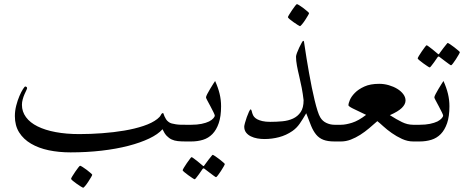

<svg xmlns="http://www.w3.org/2000/svg" viewBox="-20 -683 2262 927"><path d="M900.9 0H875.5Q855 0 838.6 -1.7Q822.3 -3.4 809.1 -9.5Q795.9 -15.6 784.9 -27.1Q773.9 -38.6 764.6 -59.1Q743.2 -34.7 700.7 -14.4Q658.2 5.9 600.1 21Q542 36.1 470.7 44.4Q399.4 52.7 320.8 52.7Q264.2 52.7 215.3 42.5Q166.5 32.2 129.9 10.7Q93.3 -10.7 72.5 -43.7Q51.8 -76.7 51.8 -122.6Q51.8 -147.5 58.3 -173.1Q64.9 -198.7 73.7 -219.2Q82.5 -239.7 90.8 -252.7Q99.1 -265.6 102.1 -265.6Q104 -265.6 107.4 -263.7Q110.8 -261.7 110.8 -257.3Q110.8 -254.9 106.9 -246.6Q103 -238.3 98.1 -227.5Q93.3 -216.8 89.6 -203.1Q85.9 -189.5 85.9 -176.8Q85.9 -144 105.5 -117.4Q125 -90.8 161.4 -72.8Q197.8 -54.7 248.8 -45.2Q299.8 -35.6 362.8 -35.6Q417 -35.6 473.1 -39.8Q529.3 -43.9 580.1 -52.5Q630.9 -61 672.6 -75Q714.4 -88.9 739.3 -108.4Q752 -118.2 756.6 -127.7Q761.2 -137.2 767.1 -137.2Q768.6 -137.2 770 -132.3Q771.5 -127.4 774.4 -120.8Q777.3 -114.3 781.7 -107.2Q786.1 -100.1 793.5 -94.7Q799.8 -89.4 809.1 -86.9Q818.4 -84.5 829.3 -82.8Q840.3 -81.1 852.1 -80.8Q863.8 -80.6 875.5 -80.6H900.9Q911.6 -80.6 918 -76.9Q924.3 -73.2 927.5 -67.9Q930.7 -62.5 931.4 -55.4Q932.1 -48.3 932.1 -40.5Q932.1 -32.7 931.4 -25.6Q930.7 -18.6 927.5 -12.9Q924.3 -7.3 918.2 -3.7Q912.1 0 900.9 0ZM425.3 160.6Q425.3 163.1 419.4 173.1Q413.6 183.1 406.2 194.3Q398.9 205.6 391.4 214.6Q383.8 223.6 381.3 223.6Q379.9 223.6 370.6 217.8Q361.3 211.9 350.8 204.6Q340.3 197.3 331.8 190.2Q323.2 183.1 323.2 180.2Q323.2 177.7 329.3 167.7Q335.4 157.7 343 146.5Q350.6 135.3 357.7 126.2Q364.7 117.2 366.7 117.2Q369.1 117.2 378.9 123.3Q388.7 129.4 398.9 137.2Q409.2 145 417.2 152.1Q425.3 159.2 425.3 160.6Z M1047.4 -169.9Q1047.4 -121.1 1036.1 -88.4Q1024.9 -55.7 1005.6 -35.9Q986.3 -16.1 960.2 -8.1Q934.1 0 903.8 0H879.9Q867.7 0 860.6 -3.7Q853.5 -7.3 850.1 -12.9Q846.7 -18.6 845.7 -25.6Q844.7 -32.7 844.7 -40.5Q844.7 -48.3 845.7 -55.4Q846.7 -62.5 850.1 -67.9Q853.5 -73.2 860.6 -76.9Q867.7 -80.6 879.9 -80.6H903.8Q931.6 -80.6 953.1 -85Q974.6 -89.4 989.7 -96.7Q1003.4 -104 1010.3 -112.1Q1017.1 -120.1 1017.1 -124.5Q1017.1 -128.4 1010.5 -141.6Q1003.9 -154.8 996.1 -169.7Q988.3 -184.6 981.4 -197Q974.6 -209.5 974.6 -212.9Q974.6 -217.3 980.7 -229.2Q986.8 -241.2 994.6 -253.9Q1002.4 -266.6 1009.5 -278.1Q1016.6 -289.6 1018.6 -292Q1033.2 -259.8 1040.3 -230.2Q1047.4 -200.7 1047.4 -169.9ZM1065.4 108.9Q1065.4 111.3 1059.6 121.6Q1053.7 131.8 1046.4 143.1Q1039.1 154.3 1032.2 163.3Q1025.4 172.4 1022.9 172.4Q1021.5 172.4 1012.9 166.3Q1004.4 160.2 994.1 152.3Q982.4 144 967.8 132.3Q965.3 129.9 962.9 129.9Q960.9 129.9 958.5 132.3Q948.7 146.5 940.9 157.7Q933.6 167.5 927.7 175Q921.9 182.6 919.9 182.6Q918 182.6 908.7 176.5Q899.4 170.4 888.9 162.8Q878.4 155.3 870.1 148.2Q861.8 141.1 861.8 139.2Q861.8 136.7 867.9 126.5Q874 116.2 881.8 105Q889.6 93.8 896.5 84.7Q903.3 75.7 904.3 75.7Q907.7 75.7 916 82.3Q924.3 88.9 933.6 95.7Q944.3 104 957 115.2Q960.9 119.1 962.9 119.1Q964.8 119.1 967.8 113.8Q977.5 100.1 985.8 89.4Q993.2 80.6 999.3 72.5Q1005.4 64.5 1006.8 64.5Q1008.8 64.5 1018.6 70.8Q1028.3 77.1 1038.6 85.2Q1048.8 93.3 1057.1 100.3Q1065.4 107.4 1065.4 108.9Z M1618.7 0H1594.7Q1562 0 1541.3 -8.1Q1520.5 -16.1 1506.6 -33Q1492.7 -49.8 1482.2 -75.2Q1471.7 -100.6 1458.5 -136.2Q1441.9 -107.4 1427 -85.9Q1412.1 -64.5 1391.6 -50.3Q1361.8 -29.8 1327.4 -20.8Q1293 -11.7 1256.8 -11.7Q1240.2 -11.7 1222.9 -14.6Q1205.6 -17.6 1191.2 -24.7Q1176.8 -31.7 1168 -43.2Q1159.2 -54.7 1159.2 -71.8Q1159.2 -76.2 1162.8 -89.6Q1166.5 -103 1171.6 -117.7Q1176.8 -132.3 1182.1 -143.6Q1187.5 -154.8 1189.9 -154.8Q1191.9 -154.8 1193.4 -151.9Q1194.8 -148.9 1195.8 -145L1197.8 -137.2Q1198.7 -133.3 1200.2 -130.9Q1202.1 -125 1207 -118.9Q1211.9 -112.8 1221.4 -107.4Q1231 -102.1 1246.6 -98.4Q1262.2 -94.7 1284.7 -94.7Q1314.5 -94.7 1343.3 -97.4Q1372.1 -100.1 1394.8 -110.6Q1417.5 -121.1 1431.6 -141.8Q1445.8 -162.6 1445.8 -199.2Q1442.4 -229.5 1436.8 -258.8Q1431.2 -288.1 1424.6 -315.2Q1418 -342.3 1413.6 -366.2Q1409.2 -390.1 1409.2 -409.2Q1409.2 -415 1413.8 -427.7Q1418.5 -440.4 1424.8 -453.6Q1431.2 -466.8 1436.5 -476.3Q1441.9 -485.8 1443.4 -485.8Q1446.8 -485.8 1447.5 -482.7Q1448.2 -479.5 1449.7 -468.8Q1454.1 -437 1460 -401.6Q1465.8 -366.2 1472.2 -330.3Q1478.5 -294.4 1485.4 -260.7Q1492.2 -227.1 1499.3 -198.2Q1506.3 -169.4 1513.2 -147.9Q1520 -126.5 1526.4 -116.2Q1537.1 -98.1 1555.9 -89.4Q1574.7 -80.6 1594.7 -80.6H1618.7Q1630.9 -80.6 1637.9 -76.9Q1645 -73.2 1648.4 -67.9Q1651.9 -62.5 1652.8 -55.4Q1653.8 -48.3 1653.8 -40.5Q1653.8 -32.7 1652.8 -25.6Q1651.9 -18.6 1648.4 -12.9Q1645 -7.3 1637.9 -3.7Q1630.9 0 1618.7 0ZM1472.2 -619.6Q1472.2 -617.2 1466.3 -607.2Q1460.4 -597.2 1453.1 -585.9Q1445.8 -574.7 1438.2 -565.7Q1430.7 -556.6 1428.2 -556.6Q1426.8 -556.6 1417.5 -562.5Q1408.2 -568.4 1397.7 -575.7Q1387.2 -583 1378.7 -590.1Q1370.1 -597.2 1370.1 -600.1Q1370.1 -602.5 1376.2 -612.5Q1382.3 -622.6 1389.9 -633.8Q1397.5 -645 1404.5 -654.1Q1411.6 -663.1 1413.6 -663.1Q1416 -663.1 1425.8 -657Q1435.5 -650.9 1445.8 -643.1Q1456.1 -635.3 1464.1 -628.2Q1472.2 -621.1 1472.2 -619.6Z M1998.5 0H1974.6Q1947.8 0 1921.1 -12.2Q1894.5 -24.4 1871.3 -40.8Q1848.1 -57.1 1830.1 -73.7Q1812 -90.3 1801.8 -98.1Q1783.2 -81.5 1762.5 -64Q1741.7 -46.4 1719.5 -32.2Q1697.3 -18.1 1673.8 -9Q1650.4 0 1626.5 0H1602.5Q1590.3 0 1583.3 -3.7Q1576.2 -7.3 1572.8 -12.9Q1569.3 -18.6 1568.4 -25.6Q1567.4 -32.7 1567.4 -40.5Q1567.4 -48.3 1568.4 -55.4Q1569.3 -62.5 1572.8 -67.9Q1576.2 -73.2 1583.3 -76.9Q1590.3 -80.6 1602.5 -80.6H1626.5Q1648.4 -80.6 1679.7 -90.3Q1710.9 -100.1 1747.6 -128.4Q1705.1 -148.4 1683.6 -159.2Q1662.1 -169.9 1662.1 -175.3Q1662.1 -183.1 1669.2 -200.2Q1676.3 -217.3 1693.4 -234.6Q1710.4 -252 1739 -265.1Q1767.6 -278.3 1811 -278.3Q1834.5 -278.3 1857.2 -271.7Q1879.9 -265.1 1897.9 -254.2Q1916 -243.2 1927 -228.5Q1938 -213.9 1938 -197.8Q1938 -179.7 1920.2 -162.1Q1902.3 -144.5 1862.3 -127Q1894.5 -106.4 1920.9 -93.5Q1947.3 -80.6 1974.6 -80.6H1998.5Q2010.7 -80.6 2017.8 -76.9Q2024.9 -73.2 2028.3 -67.9Q2031.7 -62.5 2032.7 -55.4Q2033.7 -48.3 2033.7 -40.5Q2033.7 -32.7 2032.7 -25.6Q2031.7 -18.6 2028.3 -12.9Q2024.9 -7.3 2017.8 -3.7Q2010.7 0 1998.5 0Z M2149.9 -169.9Q2149.9 -121.1 2138.7 -88.4Q2127.4 -55.7 2108.2 -35.9Q2088.9 -16.1 2062.7 -8.1Q2036.6 0 2006.3 0H1982.4Q1970.2 0 1963.1 -3.7Q1956.1 -7.3 1952.6 -12.9Q1949.2 -18.6 1948.2 -25.6Q1947.3 -32.7 1947.3 -40.5Q1947.3 -48.3 1948.2 -55.4Q1949.2 -62.5 1952.6 -67.9Q1956.1 -73.2 1963.1 -76.9Q1970.2 -80.6 1982.4 -80.6H2006.3Q2034.2 -80.6 2055.7 -85Q2077.1 -89.4 2092.3 -96.7Q2106 -104 2112.8 -112.1Q2119.6 -120.1 2119.6 -124.5Q2119.6 -128.4 2113 -141.6Q2106.4 -154.8 2098.6 -169.7Q2090.8 -184.6 2084 -197Q2077.1 -209.5 2077.1 -212.9Q2077.1 -217.3 2083.3 -229.2Q2089.4 -241.2 2097.2 -253.9Q2105 -266.6 2112.1 -278.1Q2119.1 -289.6 2121.1 -292Q2135.7 -259.8 2142.8 -230.2Q2149.9 -200.7 2149.9 -169.9ZM2200.2 -431.2Q2200.2 -428.7 2194.3 -418.5Q2188.5 -408.2 2181.2 -397Q2173.8 -385.7 2167 -376.7Q2160.2 -367.7 2157.7 -367.7Q2156.2 -367.7 2147.7 -373.8Q2139.2 -379.9 2128.9 -387.7Q2117.2 -396 2102.5 -407.7Q2100.1 -410.2 2097.7 -410.2Q2095.7 -410.2 2093.3 -407.7Q2083.5 -393.6 2075.7 -382.3Q2068.4 -372.6 2062.5 -365Q2056.6 -357.4 2054.7 -357.4Q2052.7 -357.4 2043.5 -363.5Q2034.2 -369.6 2023.7 -377.2Q2013.2 -384.8 2004.9 -391.8Q1996.6 -398.9 1996.6 -400.9Q1996.6 -403.3 2002.7 -413.6Q2008.8 -423.8 2016.6 -435.1Q2024.4 -446.3 2031.2 -455.3Q2038.1 -464.4 2039.1 -464.4Q2042.5 -464.4 2050.8 -457.8Q2059.1 -451.2 2068.4 -444.3Q2079.1 -436 2091.8 -424.8Q2095.7 -420.9 2097.7 -420.9Q2099.6 -420.9 2102.5 -426.3Q2112.3 -439.9 2120.6 -450.7Q2127.9 -459.5 2134 -467.5Q2140.1 -475.6 2141.6 -475.6Q2143.6 -475.6 2153.3 -469.2Q2163.1 -462.9 2173.3 -454.8Q2183.6 -446.8 2191.9 -439.7Q2200.2 -432.6 2200.2 -431.2Z"/></svg>

Font: Accordance
Style: Italic
Weight: 400
Italic angle: -11°
Version: Version 1.2 (build January 31, 2020) Miklal Software Solutio